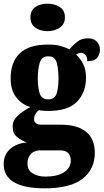

<svg xmlns="http://www.w3.org/2000/svg" viewBox="-33 -793 565 1047"><path d="M211 234Q-13 234 -13 101Q-13 52 21 20.5Q55 -11 113 -16Q85 -26 60.5 -45.5Q36 -65 36 -102Q36 -136 62.5 -161Q89 -186 132 -209Q87 -223 56 -261.5Q25 -300 25 -365Q25 -454 74.5 -502Q124 -550 231 -550Q267 -550 293 -543.5Q319 -537 345 -524Q367 -549 389.5 -566.5Q412 -584 448 -584Q479 -584 495.5 -565.5Q512 -547 512 -523Q512 -497 497 -478Q482 -459 443 -459Q443 -484 431.5 -494.5Q420 -505 411 -505Q401 -505 394 -501.5Q387 -498 382 -496Q404 -475 420 -445Q436 -415 436 -370Q436 -289 387 -238.5Q338 -188 231 -188Q222 -188 205 -189Q188 -190 180 -192Q171 -188 162 -174Q153 -160 153 -144Q153 -127 164.5 -120Q176 -113 191 -113H297Q391 -113 437.5 -73.5Q484 -34 484 40Q484 130 417 182Q350 234 211 234ZM229 -251Q266 -251 276 -283.5Q286 -316 286 -365Q286 -416 276.5 -451Q267 -486 230 -486Q194 -486 183.5 -450Q173 -414 173 -364Q173 -316 183.5 -283.5Q194 -251 229 -251ZM214 170Q279 170 316 146.5Q353 123 353 81Q353 58 339.5 42.5Q326 27 296 27H182Q169 27 154 33.5Q139 40 128 56Q117 72 117 100Q117 136 146 153Q175 170 214 170ZM226 -623Q187 -623 160 -642Q133 -661 133 -698Q133 -737 160 -755Q187 -773 226 -773Q264 -773 292.5 -755Q321 -737 321 -698Q321 -661 292.5 -642Q264 -623 226 -623Z"/></svg>

Font: Noto Serif Lao Condensed Black
Style: Regular
Weight: 900
Width: 3
Designer: Monotype Design Team
Foundry: Monotype Imaging Inc.
Version: Version 2.003; ttfautohint (v1.8.4.7-5d5b)